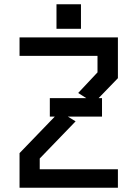

<svg xmlns="http://www.w3.org/2000/svg" viewBox="-20 -874 640 894"><path d="M71 -700V-614H434V-537L344 -441L382 -417H212V-331H235L71 -161V0H529V-86H165V-136L332 -309L296 -331H455V-417H439L529 -510V-700ZM243 -740V-854H357V-740Z"/></svg>

Font: Kode Mono Medium
Style: Regular
Weight: 500
Monospace: yes
Designer: Isa Ozler
Foundry: Kadena LLC
Version: Version 1.206;gftools[0.9.28]